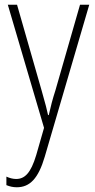

<svg xmlns="http://www.w3.org/2000/svg" viewBox="-20 -549 402 811"><path d="M13 -529 166 -9 133 106C110 183 84 207 48 207C34 207 20 203 7 197V233C22 239 35 242 51 242C106 242 142 205 169 113L357 -529H318L214 -167C202 -130 194 -99 186 -63H183C178 -86 173 -107 156 -166L52 -529Z"/></svg>

Font: Noto Sans Ethiopic Condensed ExtraLight
Style: Regular
Weight: 200
Width: 3
Designer: Monotype Design Team
Foundry: Monotype Imaging Inc.
Version: Version 2.102